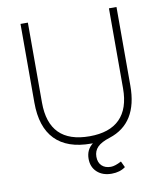

<svg xmlns="http://www.w3.org/2000/svg" viewBox="-95 -783 906 1052"><g transform="rotate(-10 357.5 -257.5)"><path d="M625 -705V-267Q625 -58 464 -6Q416 9 395 30.5Q374 52 374 84Q374 116 392.5 134Q411 152 443 152Q466 152 502 133L518 167Q487 190 441 190Q391 190 360.5 162Q330 134 330 88Q330 37 368 8H358Q226 8 158.5 -61.5Q91 -131 91 -267V-705H132V-260Q132 -33 358 -33Q469 -33 526 -90Q583 -147 583 -260V-705Z"/></g></svg>

Font: wassup Sans
Style: Light
Weight: 200
Version: Version 2.001